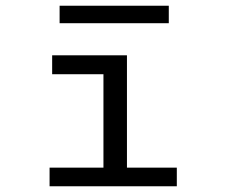

<svg xmlns="http://www.w3.org/2000/svg" viewBox="-20 -650 790 670"><path d="M153 0V-65H341V-391H162V-457H423V-65H597V0ZM188 -569V-630H569V-569Z"/></svg>

Font: Inconsolata ExtraExpanded
Style: Regular
Weight: 400
Width: 8
Monospace: yes
Designer: Raph Levien, Cyreal, Brenton Simpson
Foundry: Raph Levien, Cyreal, Google
Version: Version 3.000; ttfautohint (v1.8.2.53-6de2)